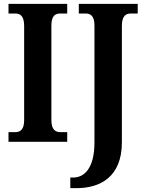

<svg xmlns="http://www.w3.org/2000/svg" viewBox="-20 -734 751 994"><path d="M24 0H328V-50H292C266 -50 246 -64 246 -112V-600C246 -652 265 -664 292 -664H328V-714H24V-664H60C84 -664 105 -652 105 -600V-112C105 -62 84 -50 60 -50H24ZM344 240H377C496 240 611 184 611 3V-600C611 -652 632 -664 657 -664H693V-714H388V-664H424C448 -664 469 -652 469 -603V4C469 140 414 185 360 185H344Z"/></svg>

Font: Noto Serif Tamil Condensed
Style: Bold Italic
Weight: 700
Width: 3
Italic angle: -12°
Designer: Indian Type Foundry, Tom Grace, and the Monotype Design Team
Foundry: Monotype Imaging Inc.
Version: Version 2.003